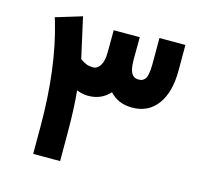

<svg xmlns="http://www.w3.org/2000/svg" viewBox="-96 -745 873 844"><g transform="rotate(15 340.5 -322.5)"><path d="M281.7 -437.5Q300.3 -437.5 313.2 -458Q326.2 -478.5 326.2 -518.6L326.7 -599.1V-618.7H346.2H425.8H445.3V-599.1L444.8 -518.6Q444.8 -490.7 449 -473.1Q453.1 -455.6 462.6 -446.5Q472.2 -437.5 487.3 -437.5Q496.6 -437.5 502.4 -439.5Q508.3 -441.4 515.4 -448.5Q522.5 -455.6 526.1 -473.9Q529.8 -492.2 529.8 -521V-618.2V-637.7H549.3H628.4H647.9V-618.2V-521Q647.9 -422.9 606.9 -366.9Q565.9 -311 492.2 -311Q428.2 -311 390.1 -353.5Q352.1 -311 292 -311Q266.6 -311 239.7 -321.8Q248 -241.7 248 -127V-21.5V-2H228.5H145H125.5V-21.5V-127Q125.5 -390.1 67.4 -588.4L61.5 -606.9L80.1 -612.3L160.2 -636.7L180.7 -643.1L185.1 -622.6L221.7 -459Q237.8 -447.3 250.7 -442.4Q263.7 -437.5 281.7 -437.5Z"/></g></svg>

Font: Shabnam FD
Style: Bold
Weight: 700
Foundry: DejaVu fonts team - Redesigned by Saber Rastikerdar - Based on Vazir font
Version: Version 5.00;October 20, 2019;FontCreator 12.0.0.2547 64-bit